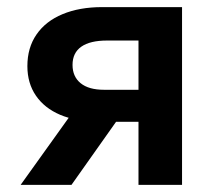

<svg xmlns="http://www.w3.org/2000/svg" viewBox="-20 -520 606 540"><path d="M38 0 223.5 -259 254 -178.5Q193 -178.5 149 -197.2Q105 -216 81 -251Q57 -286 57 -334Q57 -386 82.8 -423.2Q108.5 -460.5 156 -480.2Q203.5 -500 267.5 -500H492V0H369.5V-406H281Q233.5 -406 208.8 -388.8Q184 -371.5 184 -337.5Q184 -304.5 206.8 -286Q229.5 -267.5 272.5 -267.5H384V-177.5H306.5L181 0Z"/></svg>

Font: Geologica Medium
Style: Regular
Weight: 500
Designer: Sindre Bremnes, Frode Helland
Foundry: Monokrom Skriftforlag AS
Version: Version 1.010;gftools[0.9.28]